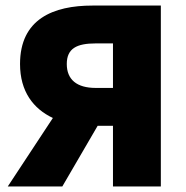

<svg xmlns="http://www.w3.org/2000/svg" viewBox="-20 -670 670 690"><path d="M386 0H558V-650H312C172 -650 52 -602 52 -440C52 -341 100 -279 170 -246L8 0H204L331 -218H386ZM324 -354C256 -354 220 -384 220 -440C220 -496 256 -514 324 -514H386V-354Z"/></svg>

Font: Source Sans Pro Black
Style: Regular
Weight: 900
Designer: Paul D. Hunt
Foundry: Adobe Systems Incorporated
Version: Version 3.006;hotconv 1.0.111;makeotfexe 2.5.65597